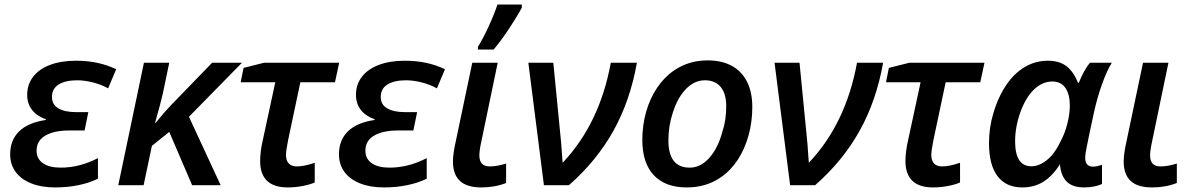

<svg xmlns="http://www.w3.org/2000/svg" viewBox="-20 -818 5262 848"><path d="M24.9 -136.7Q24.9 -199.7 64.9 -238.3Q105 -276.9 182.6 -288.1V-291Q143.1 -305.2 121.6 -332.5Q100.1 -359.9 100.1 -398.9Q100.1 -445.3 126.5 -479.2Q152.8 -513.2 201.4 -531.5Q250 -549.8 316.4 -549.8Q415 -549.8 493.2 -512.2L457.5 -427.7Q428.2 -444.3 390.9 -453.9Q353.5 -463.4 321.8 -463.4Q268.6 -463.4 239 -444.8Q209.5 -426.3 209.5 -389.6Q209.5 -356 238 -339.4Q266.6 -322.8 315.4 -322.8H370.1L353.5 -241.7H285.2Q219.2 -241.7 180.4 -219.2Q141.6 -196.8 141.6 -152.3Q141.6 -116.7 169.7 -97.2Q197.8 -77.6 248 -77.6Q331.5 -77.6 412.6 -119.6V-28.8Q376.5 -10.7 327.9 -0.5Q279.3 9.8 223.6 9.8Q162.6 9.8 117.9 -8.1Q73.2 -25.9 49.1 -58.8Q24.9 -91.8 24.9 -136.7Z M615.7 -541H727.5L699.2 -404.8Q689.9 -363.3 665 -275.9H668Q701.7 -318.4 734.4 -352.5L917 -541H1048.8L814.5 -302.2L954.6 0H828.6L727.5 -235.4L650.9 -173.8L614.3 0H502.4Z M1128.9 -107.4Q1128.9 -126.5 1132.1 -151.9Q1135.3 -177.2 1141.1 -200.7L1195.8 -454.6H1043L1055.7 -518.1L1146.5 -541H1478L1459.5 -454.6H1306.6L1252.4 -198.7Q1243.2 -153.3 1243.2 -133.3Q1243.2 -108.9 1255.4 -95.9Q1267.6 -83 1291 -83Q1323.2 -83 1370.1 -99.1V-12.2Q1350.1 -2.9 1316.9 3.4Q1283.7 9.8 1251 9.8Q1128.9 9.8 1128.9 -107.4Z M1477.1 -136.7Q1477.1 -199.7 1517.1 -238.3Q1557.1 -276.9 1634.8 -288.1V-291Q1595.2 -305.2 1573.7 -332.5Q1552.2 -359.9 1552.2 -398.9Q1552.2 -445.3 1578.6 -479.2Q1605 -513.2 1653.6 -531.5Q1702.1 -549.8 1768.6 -549.8Q1867.2 -549.8 1945.3 -512.2L1909.7 -427.7Q1880.4 -444.3 1843 -453.9Q1805.7 -463.4 1773.9 -463.4Q1720.7 -463.4 1691.2 -444.8Q1661.6 -426.3 1661.6 -389.6Q1661.6 -356 1690.2 -339.4Q1718.8 -322.8 1767.6 -322.8H1822.3L1805.7 -241.7H1737.3Q1671.4 -241.7 1632.6 -219.2Q1593.8 -196.8 1593.8 -152.3Q1593.8 -116.7 1621.8 -97.2Q1649.9 -77.6 1700.2 -77.6Q1783.7 -77.6 1864.7 -119.6V-28.8Q1828.6 -10.7 1780 -0.5Q1731.4 9.8 1675.8 9.8Q1614.7 9.8 1570.1 -8.1Q1525.4 -25.9 1501.2 -58.8Q1477.1 -91.8 1477.1 -136.7Z M1980.5 -105Q1980.5 -137.7 1992.7 -192.4L2065.9 -541H2178.2L2106 -193.4Q2097.2 -153.3 2097.2 -131.3Q2097.2 -107.4 2108.6 -95.2Q2120.1 -83 2142.6 -83Q2175.8 -83 2215.3 -95.7V-9.8Q2165.5 9.8 2106 9.8Q2042 9.8 2011.2 -19Q1980.5 -47.9 1980.5 -105ZM2177.2 -797.9H2284.7V-784.2Q2259.8 -738.3 2226.1 -688Q2192.4 -637.7 2160.2 -599.1H2090.8V-611.3Q2112.3 -645.5 2137.2 -699.2Q2162.1 -752.9 2177.2 -797.9Z M2313.5 -541H2423.8L2452.1 -251.5Q2459 -191.4 2464.8 -100.1L2466.8 -101.1Q2628.9 -273.4 2677.7 -541H2793Q2763.2 -373 2689.2 -240.2Q2615.2 -107.4 2492.7 0H2382.3Z M2816.9 -199.7Q2816.9 -264.2 2833.5 -323.2Q2850.1 -382.3 2881.6 -429.4Q2913.1 -476.6 2956.1 -506.3Q3021.5 -551.3 3105.5 -551.3Q3168 -551.3 3212.2 -527.1Q3256.3 -502.9 3279.5 -456.8Q3302.7 -410.6 3302.7 -345.7Q3302.7 -279.8 3286.1 -219.7Q3269.5 -159.7 3238.3 -112.1Q3207 -64.5 3164.1 -35.2Q3099.6 9.8 3013.2 9.8Q2918 9.8 2867.4 -44.4Q2816.9 -98.6 2816.9 -199.7ZM3170.4 -235.8Q3187.5 -286.6 3187.5 -348.6Q3187.5 -404.3 3163.1 -433.8Q3138.7 -463.4 3093.3 -463.4Q3047.4 -463.4 3010 -425.3Q2972.7 -387.2 2951.7 -320.8Q2932.1 -262.2 2932.1 -198.2Q2932.1 -77.6 3025.9 -77.6Q3074.2 -77.6 3112.5 -120.4Q3150.9 -163.1 3170.4 -235.8Z M3400.9 -541H3511.2L3539.6 -251.5Q3546.4 -191.4 3552.2 -100.1L3554.2 -101.1Q3716.3 -273.4 3765.1 -541H3880.4Q3850.6 -373 3776.6 -240.2Q3702.6 -107.4 3580.1 0H3469.7Z M3979 -107.4Q3979 -126.5 3982.2 -151.9Q3985.4 -177.2 3991.2 -200.7L4045.9 -454.6H3893.1L3905.8 -518.1L3996.6 -541H4328.1L4309.6 -454.6H4156.7L4102.5 -198.7Q4093.3 -153.3 4093.3 -133.3Q4093.3 -108.9 4105.5 -95.9Q4117.7 -83 4141.1 -83Q4173.3 -83 4220.2 -99.1V-12.2Q4200.2 -2.9 4167 3.4Q4133.8 9.8 4101.1 9.8Q3979 9.8 3979 -107.4Z M4348.1 -185.5Q4348.1 -253.4 4366.2 -314Q4382.8 -373.5 4411.9 -423.1Q4440.9 -472.7 4478.5 -502.9Q4536.6 -549.8 4607.9 -549.8Q4658.2 -549.8 4689.7 -526.1Q4721.2 -502.4 4741.2 -452.1H4744.6Q4767.6 -509.3 4793.9 -541H4890.6Q4869.1 -506.8 4847.4 -446.5Q4825.7 -386.2 4811 -318.4Q4787.1 -209 4778.3 -161.6Q4772.9 -136.2 4772.9 -121.6Q4772.9 -82 4807.1 -82Q4824.2 -82 4847.2 -90.3V-5.4Q4813.5 9.8 4768.1 9.8Q4718.8 9.8 4693.1 -14.2Q4667.5 -38.1 4662.1 -85V-92.8Q4627.9 -40 4587.9 -15.1Q4547.9 9.8 4495.1 9.8Q4423.3 9.8 4385.7 -40Q4348.1 -89.8 4348.1 -185.5ZM4626 -132.3Q4646.5 -157.2 4662.1 -189.5Q4682.6 -226.6 4693.8 -270.5Q4705.1 -314.5 4705.1 -352.1Q4705.1 -400.4 4685.8 -429.2Q4666.5 -458 4627.9 -458Q4584 -458 4547.1 -422.9Q4510.3 -387.7 4486.8 -322.8Q4463.4 -257.8 4463.4 -193.8Q4463.4 -83.5 4535.6 -83.5Q4558.6 -83.5 4581.8 -96.2Q4605 -108.9 4626 -132.3Z M4942.9 -105Q4942.9 -137.7 4955.1 -192.4L5028.3 -541H5140.6L5068.4 -193.4Q5059.6 -153.3 5059.6 -131.3Q5059.6 -107.4 5071 -95.2Q5082.5 -83 5105 -83Q5138.2 -83 5177.7 -95.7V-9.8Q5127.9 9.8 5068.4 9.8Q5004.4 9.8 4973.6 -19Q4942.9 -47.9 4942.9 -105Z"/></svg>

Font: Viking Open Sans Light
Style: Bold Italic
Weight: 600
Italic angle: -12°
Foundry: Ascender Corporation
Version: Version 2.000